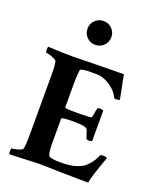

<svg xmlns="http://www.w3.org/2000/svg" viewBox="-162 -993 907 1095"><g transform="rotate(20 292.0 -446.0)"><path d="M30.3 3.9Q26.4 0 26.4 -12.7Q26.4 -32.2 30.3 -32.2Q38.1 -32.2 52.7 -35.2Q67.4 -38.1 80.1 -43.5Q92.8 -48.8 94.7 -53.7Q100.6 -76.2 100.6 -139.6V-508.8Q100.6 -563.5 94.7 -585Q92.8 -590.8 79.6 -597.2Q66.4 -603.5 51.8 -607.9Q37.1 -612.3 29.3 -612.3Q25.4 -612.3 25.4 -629.9Q25.4 -645.5 28.3 -648.4Q67.4 -646.5 103 -645Q138.7 -643.6 171.9 -643.6Q214.8 -643.6 323.2 -646.5Q377.9 -647.5 418.9 -647.9Q460 -648.4 487.3 -648.4Q488.3 -643.6 495.1 -607.4Q502 -571.3 515.6 -503.9Q510.7 -499 493.2 -499Q482.4 -499 479.5 -505.9Q467.8 -531.2 444.8 -551.3Q421.9 -571.3 395 -583.5Q368.2 -595.7 342.8 -595.7H305.7Q243.2 -595.7 242.2 -583Q240.2 -571.3 238.8 -552.2Q237.3 -533.2 237.3 -506.8V-356.4Q237.3 -350.6 279.3 -350.6H331.1Q392.6 -350.6 397.5 -354.5Q402.3 -359.4 405.3 -382.8Q407.2 -398.4 411.1 -411.1Q412.1 -418 425.8 -418Q442.4 -418 447.3 -413.1V-228.5Q443.4 -224.6 426.8 -224.6Q414.1 -224.6 411.1 -232.4Q399.4 -270.5 395.5 -279.3Q391.6 -286.1 390.1 -285.6Q388.7 -285.2 383.8 -289.1Q370.1 -296.9 307.6 -296.9Q237.3 -296.9 237.3 -288.1V-137.7Q237.3 -91.8 245.1 -68.4Q249 -52.7 311.5 -52.7H336.9Q397.5 -52.7 446.3 -78.1Q462.9 -86.9 483.9 -111.3Q504.9 -135.7 516.6 -166Q518.6 -171.9 530.3 -171.9Q553.7 -171.9 559.6 -166Q510.7 -31.2 506.8 2Q482.4 2 442.9 1.5Q403.3 1 348.6 0Q294.9 -1 251 -2.4Q207 -3.9 172.9 -2ZM275.4 -750Q245.1 -750 224.1 -771Q203.1 -792 203.1 -822.3Q203.1 -852.5 224.1 -873.5Q245.1 -894.5 275.4 -894.5Q305.7 -894.5 326.7 -873.5Q347.7 -852.5 347.7 -822.3Q347.7 -792 326.7 -771Q305.7 -750 275.4 -750Z"/></g></svg>

Font: Crimson Text
Style: Bold
Weight: 700
Designer: Sebastian Kosch
Foundry: Sebastian Kosch
Version: Version 1.100